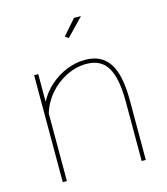

<svg xmlns="http://www.w3.org/2000/svg" viewBox="-109 -815 784 900"><g transform="rotate(-15 282.5 -365.0)"><path d="M487 0H467V-289Q467 -402 435.5 -454.5Q404 -507 334 -507Q284 -507 236.5 -483.5Q189 -460 154 -419.5Q119 -379 104 -328V0H84V-519H104V-385Q126 -427 162 -459Q198 -491 242.5 -509Q287 -527 333 -527Q373 -527 402 -512.5Q431 -498 450 -469Q469 -440 478 -395Q487 -350 487 -289ZM286 -645 270 -657 334 -730H368Z"/></g></svg>

Font: Raleway Thin
Style: Regular
Weight: 100
Designer: Matt McInerney, Pablo Impallari, Rodrigo Fuenzalida
Foundry: Matt McInerney, Pablo Impallari, Rodrigo Fuenzalida
Version: Version 4.026